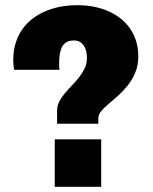

<svg xmlns="http://www.w3.org/2000/svg" viewBox="-20 -720 589 740"><path d="M200 -243V-293Q200 -312 208.5 -328.5Q217 -345 230 -360.5Q243 -376 258 -391.5Q273 -407 285.5 -423Q298 -439 306.5 -457Q315 -475 315 -496Q315 -511 312 -523.5Q309 -536 302 -545.5Q295 -555 286 -559.5Q277 -564 265 -564Q247 -564 236 -557.5Q225 -551 219 -539Q213 -527 210.5 -511.5Q208 -496 208 -478Q208 -471 208 -464.5Q208 -458 209 -451H34Q33 -460 32 -469.5Q31 -479 31 -489Q31 -528 42.5 -561Q54 -594 75.5 -619.5Q97 -645 127.5 -663Q158 -681 196 -690.5Q234 -700 279 -700Q320 -700 356 -691Q392 -682 421 -665Q450 -648 470.5 -624Q491 -600 502 -569.5Q513 -539 513 -503Q513 -468 501.5 -440.5Q490 -413 472.5 -391Q455 -369 435.5 -351.5Q416 -334 398.5 -319.5Q381 -305 370 -291.5Q359 -278 359 -264V-243ZM191 0V-183H370V0Z"/></svg>

Font: Archivo SemiCondensed Black
Style: Regular
Weight: 900
Width: 4
Designer: Hector Gatti
Foundry: Omnibus-Type
Version: Version 2.001